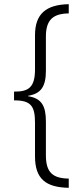

<svg xmlns="http://www.w3.org/2000/svg" viewBox="-20 -736 394 916"><path d="M47 -299V-257C129 -258 147 -228 147 -150V10C147 117 198 158 308 160V116C232 115 199 87 199 5V-156C199 -230 179 -267 114 -277V-279C177 -289 199 -325 199 -399V-562C199 -644 236 -671 308 -672V-716C200 -714 147 -670 147 -568V-405C147 -320 117 -298 47 -299Z"/></svg>

Font: Noto Sans UI Condensed Light
Style: Regular
Weight: 300
Width: 3
Designer: Monotype Design Team
Foundry: Monotype Imaging Inc.
Version: Version 1.901